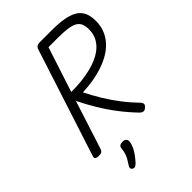

<svg xmlns="http://www.w3.org/2000/svg" viewBox="-355 -1149 1590 1590"><g transform="rotate(-45 440.0 -353.5)"><path d="M107 14Q85 14 74.5 7Q64 0 68 -16L377 -970Q382 -984 394 -991Q406 -998 428 -998H572Q679 -998 747.5 -978.5Q816 -959 848 -914.5Q880 -870 880 -794Q880 -744 865 -700.5Q850 -657 821 -620Q792 -583 749.5 -553.5Q707 -524 651.5 -502.5Q596 -481 529.5 -468Q463 -455 385 -452Q420 -382 461 -314Q502 -246 552 -180.5Q602 -115 664 -51Q672 -43 675.5 -29.5Q679 -16 656 4Q641 17 626.5 14.5Q612 12 600 0Q541 -60 484.5 -133Q428 -206 379.5 -286Q331 -366 294 -443L156 -14Q151 0 140.5 7Q130 14 107 14ZM319 -522Q383 -522 439 -528Q495 -534 543 -545.5Q591 -557 630 -573.5Q669 -590 699 -612Q729 -634 749.5 -661Q770 -688 780 -719.5Q790 -751 790 -787Q790 -838 769.5 -866.5Q749 -895 698.5 -906.5Q648 -918 559 -918H448ZM230 287Q218 279 217 268Q216 257 224 246Q242 219 254.5 197Q267 175 273.5 152.5Q280 130 283 100Q285 83 296.5 76Q308 69 327 69Q350 69 361 80Q372 91 370 110Q368 135 355 163Q342 191 322 218.5Q302 246 279 271Q266 284 254.5 289Q243 294 230 287Z"/></g></svg>

Font: Playwrite AU TAS
Style: Regular
Weight: 400
Designer: Veronika Burian, José Scaglione
Foundry: TypeTogether
Version: Version 1.002